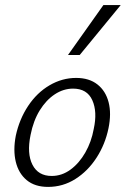

<svg xmlns="http://www.w3.org/2000/svg" viewBox="-20 -726 494 754"><path d="M169 8Q117 8 85 -18.5Q53 -45 42 -90.5Q31 -136 42 -193Q56 -258 90.5 -310Q125 -362 174.5 -391Q224 -420 279 -420Q330 -420 362.5 -394.5Q395 -369 406.5 -324.5Q418 -280 406 -222Q393 -159 359 -106.5Q325 -54 276 -23Q227 8 169 8ZM183 -35Q223 -35 257 -60Q291 -85 315 -127Q339 -169 348 -219Q363 -287 342.5 -332.5Q322 -378 267 -378Q229 -378 195 -355.5Q161 -333 136 -292.5Q111 -252 100 -196Q85 -123 107.5 -79Q130 -35 183 -35ZM247 -510 386 -706H454L293 -510Z"/></svg>

Font: Ysabeau Office Light
Style: Italic
Weight: 300
Italic angle: -12°
Designer: Christian Thalmann (Catharsis Fonts)
Version: Version 2.001;gftools[0.9.30]; featfreeze: tnum,lnum,ss02